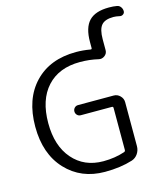

<svg xmlns="http://www.w3.org/2000/svg" viewBox="-136 -1054 1014 1168"><g transform="rotate(-15 371.0 -470.0)"><path d="M710 -946Q724 -944 733 -932Q742 -920 742 -905Q742 -893 732 -886Q722 -879 710 -882Q688 -887 672 -887Q618 -887 596 -861Q574 -835 574 -773V-704Q574 -683 556.5 -670Q539 -657 519 -662Q464 -675 404 -675Q271 -675 196.5 -593.5Q122 -512 122 -365Q122 -222 194.5 -138.5Q267 -55 387 -55Q460 -55 522 -76Q530 -79 530 -88V-352Q530 -361 522 -361H326Q312 -361 303 -370.5Q294 -380 294 -393Q294 -406 303 -415.5Q312 -425 326 -425H550Q573 -425 590 -408Q607 -391 607 -368V-91Q607 -65 592.5 -43.5Q578 -22 554 -14Q478 10 380 10Q230 10 135 -91.5Q40 -193 40 -365Q40 -539 136 -639.5Q232 -740 397 -740Q440 -740 486 -732Q495 -730 495 -739V-777Q495 -867 534.5 -908.5Q574 -950 660 -950Q689 -950 710 -946Z"/></g></svg>

Font: Rounded Mplus 1c
Style: Regular
Weight: 400
Version: Version 1.059.20150529